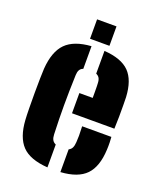

<svg xmlns="http://www.w3.org/2000/svg" viewBox="-139 -825 762 920"><g transform="rotate(20 242.0 -365.0)"><path d="M37.5 -168Q36 -191.5 35.5 -228.5Q35 -265.5 35 -305.8Q35 -346 35.8 -379.8Q36.5 -413.5 37.5 -430Q44 -519 85.5 -561Q127 -603 214.5 -609V-493.5Q202 -489 196.5 -479Q191 -469 190.5 -453Q189 -407.5 188.2 -369.8Q187.5 -332 187.5 -297.5Q187.5 -263 188.2 -227.8Q189 -192.5 190.5 -151Q191 -134 196.5 -123.5Q202 -113 214.5 -107.5V9Q123 2.5 83 -39.8Q43 -82 37.5 -168ZM280.5 9V-107Q292 -112.5 297.2 -123.2Q302.5 -134 303.5 -152Q304.5 -167 304.8 -185.5Q305 -204 303.5 -233H452.5Q453.5 -227 454 -205.8Q454.5 -184.5 453.5 -168Q449.5 -80.5 409 -38.5Q368.5 3.5 280.5 9ZM236.5 -275V-378H304.5Q304.5 -395 304.5 -410.5Q304.5 -426 304.2 -437.2Q304 -448.5 303.5 -453Q303 -469 297.5 -478.5Q292 -488 280.5 -493V-609Q368.5 -603 408.8 -562.2Q449 -521.5 453.5 -436Q454 -424 454.2 -396.5Q454.5 -369 454.2 -336Q454 -303 452.5 -275ZM195.5 -640V-739H294.5V-640Z"/></g></svg>

Font: Big Shoulders Stencil Text Thin Black
Style: Regular
Weight: 900
Version: Version 2.001